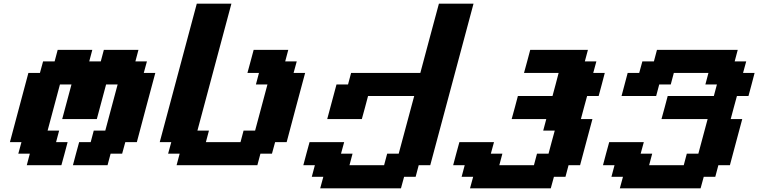

<svg xmlns="http://www.w3.org/2000/svg" viewBox="-20 -895 4107 1040"><path d="M375 0H562.5L579.1 -62.5H641.6L658.7 -125H721.2Q737.8 -187.5 771 -312.5Q804.2 -437.5 821.3 -500H758.8L775.9 -562.5H713.4L730 -625H542.5L525.9 -562.5H463.4L480 -625H292.5L275.9 -562.5H213.4L196.3 -500H133.8Q117.2 -437.5 83.7 -312.5Q50.3 -187.5 33.7 -125H96.2L79.1 -62.5H141.6L125 0H312.5Q318.4 -21 329.6 -62.5Q340.8 -104 346.2 -125H283.7L300.3 -187.5H237.8Q249 -229 271.2 -312.3Q293.5 -395.5 304.7 -437.5H367.2L316.9 -250H504.4L554.7 -437.5H617.2Q606 -396 583.7 -312.5Q561.5 -229 550.3 -187.5H487.8L471.2 -125H408.7Q402.8 -104 391.6 -62.5Q380.4 -21 375 0Z M936.5 0H1374L1390.6 -62.5H1453.1L1470.2 -125H1532.7Q1549.3 -187.5 1582.5 -312.5Q1615.7 -437.5 1632.8 -500H1570.3L1587.4 -562.5H1524.9L1541.5 -625H1354Q1348.6 -604 1337.2 -562.3Q1325.7 -520.5 1320.3 -500H1382.8L1366.2 -437.5H1428.7Q1417.5 -396 1395.3 -312.5Q1373 -229 1361.8 -187.5H1299.3L1282.7 -125H1095.2L1111.8 -187.5H1049.3L1233.4 -875H1045.9L845.2 -125H907.7L890.6 -62.5H953.1Z M1714.4 125H2151.9L2168.9 62.5H2231.4L2248 0H2310.5Q2349.6 -146 2427.7 -437.5Q2505.9 -729 2544.9 -875H2357.4Q2340.3 -812.5 2306.9 -687.5Q2273.4 -562.5 2256.8 -500H1881.8L1865.2 -437.5H1802.7L1752.4 -250H1939.9Q1945.8 -270.5 1957 -312.3Q1968.3 -354 1973.6 -375H2223.6L2139.6 -62.5H2077.1L2060.5 0H1873L1889.6 -62.5H1827.1L1844.2 -125H1656.7Q1650.9 -104 1639.6 -62.5Q1628.4 -21 1623 0H1685.5L1668.9 62.5H1731.4Z M2525.9 125H2963.4L2980.5 62.5H3043L3059.6 0H3122.1Q3133.3 -42 3155.5 -125.2Q3177.7 -208.5 3189 -250H3126.5Q3131.8 -270.5 3143.1 -312.3Q3154.3 -354 3160.2 -375H3222.7Q3228.5 -395.5 3239.5 -437.3Q3250.5 -479 3255.9 -500H3193.4L3210.4 -562.5H3147.9L3164.6 -625H2852.1Q2846.7 -604 2835.4 -562.3Q2824.2 -520.5 2818.4 -500H3005.9Q3000.5 -479 2989.5 -437.3Q2978.5 -395.5 2972.7 -375H2785.2Q2779.8 -354 2768.6 -312.3Q2757.3 -270.5 2751.5 -250H2939L2922.4 -187.5H2984.9Q2979 -166.5 2967.8 -124.8Q2956.5 -83 2951.2 -62.5H2888.7L2872.1 0H2684.6L2701.2 -62.5H2638.7L2655.8 -125H2468.3Q2462.4 -104 2451.2 -62.5Q2439.9 -21 2434.6 0H2497.1L2480.5 62.5H2543Z M3337.4 125H3774.9L3792 62.5H3854.5L3871.1 0H3933.6Q3944.8 -42 3967 -125.2Q3989.3 -208.5 4000.5 -250H3938Q3943.4 -270.5 3954.6 -312.3Q3965.8 -354 3971.7 -375H4034.2Q4040 -395.5 4051 -437.3Q4062 -479 4067.4 -500H4004.9L4022 -562.5H3959.5L3976.1 -625H3538.6L3522 -562.5H3459.5L3442.4 -500H3379.9Q3374.5 -479 3363.3 -437.5Q3352.1 -396 3346.7 -375H3534.2L3550.8 -437.5H3613.3L3629.9 -500H3817.4L3800.8 -437.5H3863.3L3846.7 -375H3596.7Q3591.3 -354 3580.1 -312.3Q3568.8 -270.5 3563 -250H3813L3762.7 -62.5H3700.2L3683.6 0H3496.1L3512.7 -62.5H3450.2L3467.3 -125H3279.8Q3273.9 -104 3262.7 -62.5Q3251.5 -21 3246.1 0H3308.6L3292 62.5H3354.5Z"/></svg>

Font: Faithful 32x
Style: SemiboldOblique
Weight: 400
Foundry: Faithful Resource Pack
Version: Version 1.0; January 27, 2023